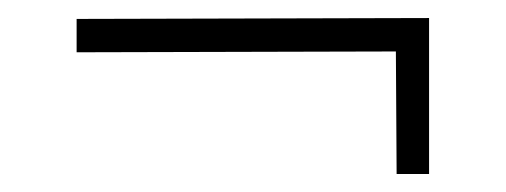

<svg xmlns="http://www.w3.org/2000/svg" viewBox="-20 -402 561 213"><path d="M456 -345 65 -344V-381L456 -382ZM456 -209H420L419 -375H456Z"/></svg>

Font: Public Sans VF
Style: Regular
Weight: 400
Designer: Pablo Impallari, Rodrigo Fuenzalida (Modified by Dan O. Williams and USWDS)
Version: Version 1.003